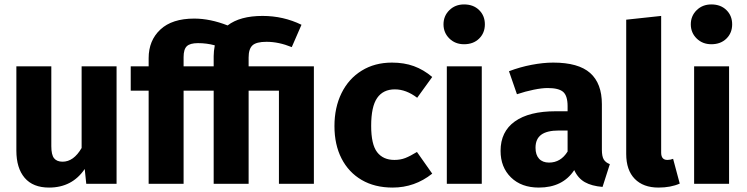

<svg xmlns="http://www.w3.org/2000/svg" viewBox="-20 -831 3377 868"><path d="M370 0 363 -67Q306 17 202 17Q129 17 91.5 -27Q54 -71 54 -150V-531H212V-170Q212 -131 224.5 -115.5Q237 -100 263 -100Q313 -100 349 -162V-531H507V0Z M1399 -531V0H1241V-421H1104V0H946V-421H810V0H652V-421H571V-531H652V-568Q652 -648 705 -697.5Q758 -747 858 -747Q930 -747 1009 -716Q1065 -759 1167 -759Q1261 -759 1343 -719L1299 -618Q1240 -642 1185 -642Q1139 -642 1121.5 -626Q1104 -610 1104 -571V-531ZM946 -577Q946 -599 951 -626Q915 -636 875 -636Q839 -636 824.5 -622Q810 -608 810 -573V-531H946Z M1934 -483 1866 -389Q1816 -427 1765 -427Q1712 -427 1685 -388Q1658 -349 1658 -262Q1658 -178 1685 -143Q1712 -108 1763 -108Q1790 -108 1812 -116.5Q1834 -125 1865 -144L1934 -46Q1855 17 1755 17Q1674 17 1615 -17.5Q1556 -52 1524 -114.5Q1492 -177 1492 -261Q1492 -345 1524 -410Q1556 -475 1615 -511.5Q1674 -548 1752 -548Q1807 -548 1851 -532Q1895 -516 1934 -483Z M2172 -721Q2172 -682 2146 -656.5Q2120 -631 2078 -631Q2038 -631 2011.5 -657Q1985 -683 1985 -721Q1985 -759 2011.5 -785Q2038 -811 2078 -811Q2120 -811 2146 -785.5Q2172 -760 2172 -721ZM2158 0H2000V-531H2158Z M2737 -89 2704 14Q2655 10 2624 -7.5Q2593 -25 2576 -62Q2524 17 2416 17Q2337 17 2290 -29Q2243 -75 2243 -149Q2243 -236 2307.5 -282Q2372 -328 2492 -328H2546V-351Q2546 -398 2526 -415.5Q2506 -433 2456 -433Q2430 -433 2393 -425.5Q2356 -418 2317 -405L2281 -509Q2331 -528 2383.5 -538Q2436 -548 2481 -548Q2595 -548 2648 -501Q2701 -454 2701 -360V-154Q2701 -124 2709.5 -110Q2718 -96 2737 -89ZM2546 -146V-241H2507Q2453 -241 2427 -222Q2401 -203 2401 -163Q2401 -131 2417 -113.5Q2433 -96 2462 -96Q2515 -96 2546 -146Z M2811 -135V-742L2969 -759V-141Q2969 -108 2997 -108Q3011 -108 3023 -113L3053 -1Q3012 17 2957 17Q2888 17 2849.5 -22.5Q2811 -62 2811 -135Z M3290 -721Q3290 -682 3264 -656.5Q3238 -631 3196 -631Q3156 -631 3129.5 -657Q3103 -683 3103 -721Q3103 -759 3129.5 -785Q3156 -811 3196 -811Q3238 -811 3264 -785.5Q3290 -760 3290 -721ZM3276 0H3118V-531H3276Z"/></svg>

Font: Fira Sans BGR
Style: Bold
Weight: 700
Designer: bBox Type GmbH & Carrois Corporate GbR & Edenspiekermann AG
Foundry: bBox Type GmbH & Carrois Corporate GbR & Edenspiekermann AG
Version: Version 4.301